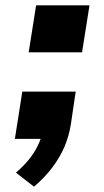

<svg xmlns="http://www.w3.org/2000/svg" viewBox="-20 -523 393 723"><path d="M108 180 40 127Q66 105 86.5 80.5Q107 56 121 28Q135 0 141 -27L169 0H36L64 -178H265L247 -56Q240 -11 223 29Q206 69 177.5 107Q149 145 108 180ZM88 -326 116 -503H317L289 -326Z"/></svg>

Font: Nunito Sans 7pt Expanded ExtraBold
Style: Italic
Weight: 800
Width: 7
Italic angle: -9°
Designer: Vernon Adams
Foundry: Vernon Adams
Version: Version 3.101;gftools[0.9.27]